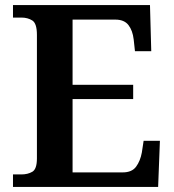

<svg xmlns="http://www.w3.org/2000/svg" viewBox="-20 -734 683 754"><path d="M31 0V-49H64Q89 -49 107 -59.5Q125 -70 125 -112V-597Q125 -642 107 -653.5Q89 -665 64 -665H31V-714H569L574 -533H510L505 -579Q501 -614 484.5 -635.5Q468 -657 433 -657H265V-401H503V-345H265V-57H462Q498 -57 514.5 -79.5Q531 -102 537 -135L544 -181H608L601 0Z"/></svg>

Font: Noto Serif Tibetan SemiBold
Style: Regular
Weight: 600
Designer: Monotype Design Team
Foundry: Monotype Imaging Inc.
Version: Version 2.103; ttfautohint (v1.8.4.7-5d5b)